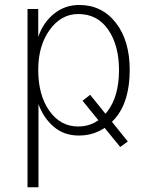

<svg xmlns="http://www.w3.org/2000/svg" viewBox="-20 -538 602 787"><path d="M318.4 -125 349.6 -149.4 503.9 42 472.7 64.5ZM136.7 -252Q136.7 -148.4 182.1 -84Q227.5 -19.5 300.8 -19.5Q373 -19.5 420.4 -81.5Q467.8 -143.6 467.8 -251Q467.8 -351.6 423.8 -416Q379.9 -480.5 300.8 -480.5Q230.5 -480.5 183.6 -415.5Q136.7 -350.6 136.7 -252ZM92.8 229.5V-501H136.7V-386.7Q157.2 -446.3 201.7 -481.9Q246.1 -517.6 304.7 -517.6Q397.5 -517.6 454.6 -444.8Q511.7 -372.1 511.7 -251Q511.7 -122.1 451.7 -52.2Q391.6 17.6 303.7 17.6Q242.2 17.6 200.2 -18.6Q158.2 -54.7 137.7 -111.3V229.5Z"/></svg>

Font: Gothic A1 ExtraLight
Style: Regular
Weight: 275
Designer: HanYang I&C Co.,Ltd.
Foundry: HanYang I&C Co.,Ltd.
Version: Version 2.50